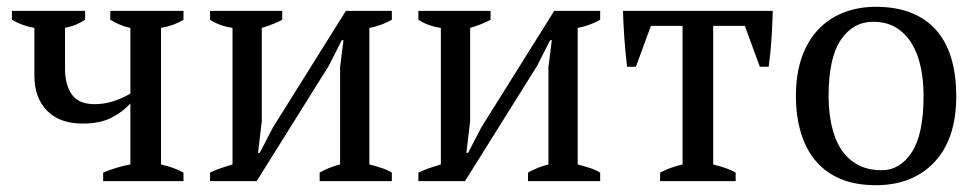

<svg xmlns="http://www.w3.org/2000/svg" viewBox="-20 -532 2870 564"><path d="M15 -500H230V-474Q220 -467 205 -460.5Q190 -454 171 -450V-330Q171 -283 191 -254.5Q211 -226 258 -226Q286 -226 312.5 -234.5Q339 -243 363 -257V-450Q333 -456 304 -474V-500H519V-474Q492 -457 453 -450V-49Q473 -44 489 -38.5Q505 -33 519 -25V0H283V-25Q324 -42 363 -49V-228Q339 -202 306 -185.5Q273 -169 223 -169Q155 -169 118 -207Q81 -245 81 -310V-450Q43 -457 15 -474Z M597 -500H809V-474Q798 -468 783.5 -462Q769 -456 749 -450V-176L738 -83H743L782 -158L996 -500H1131V-474Q1099 -456 1065 -450V-49Q1084 -44 1101 -38.5Q1118 -33 1131 -25V0H919V-25Q947 -41 979 -49V-335L989 -414H984L946 -339L734 0H597V-25Q614 -33 630 -38.5Q646 -44 663 -49V-450Q624 -456 597 -474Z M1209 -500H1421V-474Q1410 -468 1395.5 -462Q1381 -456 1361 -450V-176L1350 -83H1355L1394 -158L1608 -500H1743V-474Q1711 -456 1677 -450V-49Q1696 -44 1713 -38.5Q1730 -33 1743 -25V0H1531V-25Q1559 -41 1591 -49V-335L1601 -414H1596L1558 -339L1346 0H1209V-25Q1226 -33 1242 -38.5Q1258 -44 1275 -49V-450Q1236 -456 1209 -474Z M2141 0H1919V-25Q1950 -41 1985 -49V-456H1892L1848 -336H1822Q1817 -379 1814 -420.5Q1811 -462 1810 -500H2250Q2249 -464 2246.5 -421.5Q2244 -379 2238 -336H2212L2168 -456H2075V-49Q2122 -37 2141 -25Z M2318 0ZM2318 -250Q2318 -313 2334.5 -361.5Q2351 -410 2382 -443.5Q2413 -477 2456.5 -494.5Q2500 -512 2553 -512Q2615 -512 2660 -493Q2705 -474 2733.5 -439.5Q2762 -405 2775.5 -357Q2789 -309 2789 -250Q2789 -124 2725 -56Q2661 12 2553 12Q2493 12 2449 -6.5Q2405 -25 2376 -59.5Q2347 -94 2332.5 -142.5Q2318 -191 2318 -250ZM2414 -250Q2414 -205 2422.5 -165Q2431 -125 2449.5 -95.5Q2468 -66 2498 -49Q2528 -32 2570 -32Q2624 -32 2658.5 -85Q2693 -138 2693 -250Q2693 -296 2684.5 -335.5Q2676 -375 2658 -404.5Q2640 -434 2612 -451Q2584 -468 2545 -468Q2486 -468 2450 -415Q2414 -362 2414 -250Z"/></svg>

Font: PT Serif
Style: Regular
Weight: 400
Designer: A.Korolkova, O.Umpeleva, V.Yefimov
Foundry: ParaType Ltd
Version: Version 1.000W OFL; ttfautohint (v1.6)